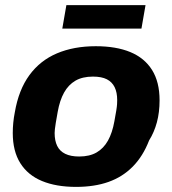

<svg xmlns="http://www.w3.org/2000/svg" viewBox="-20 -720 675 752"><path d="M278 12Q200 12 144.5 -11Q89 -34 59.5 -81Q30 -128 30 -199Q30 -219 32 -239.5Q34 -260 38 -280Q53 -368 95 -425.5Q137 -483 203 -511Q269 -539 355 -539Q435 -539 490.5 -516Q546 -493 575.5 -446Q605 -399 605 -327Q605 -280 594.5 -241Q584 -202 564 -170Q540 -108 500 -67.5Q460 -27 405 -7.5Q350 12 278 12ZM290 -107Q331 -107 358.5 -123Q386 -139 403 -169.5Q420 -200 428 -245Q433 -272 435.5 -287.5Q438 -303 438.5 -312Q439 -321 439 -328Q439 -358 429 -378.5Q419 -399 398.5 -409.5Q378 -420 344 -420Q303 -420 275.5 -404Q248 -388 231 -357.5Q214 -327 206 -282Q201 -255 198.5 -239Q196 -223 195 -214.5Q194 -206 194 -199Q194 -169 204 -148.5Q214 -128 235.5 -117.5Q257 -107 290 -107ZM224 -608 240 -700H550L534 -608Z"/></svg>

Font: Archivo SemiBold ExtraBold
Style: Italic
Weight: 800
Italic angle: -10°
Version: Version 2.001